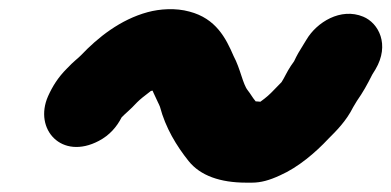

<svg xmlns="http://www.w3.org/2000/svg" viewBox="-20 -482 838 411"><path d="M527.3 -265C519.7 -274.1 517.2 -280 510.3 -288.7C499.5 -302.2 494.9 -334.3 480 -362.1C463.6 -400.2 442.3 -442.4 385.5 -457.2C356.2 -465.3 322.4 -463.1 296.2 -456C237.4 -440.1 189.3 -401.5 153.7 -364C146.9 -356.9 138.6 -351.6 123.1 -335.2C104 -316.1 92.2 -296.8 82.8 -275.9C51.8 -205.4 112 -138.3 191.7 -180.5C214.4 -192.4 229.9 -210.3 240.3 -230.7C248.6 -239.5 257.9 -246.1 273.4 -262.9C280.1 -269.5 287.7 -275.7 303 -287.3C303.9 -287.4 304.6 -287.5 306.6 -288C307 -287.1 307.9 -284.9 308.7 -283.1L318.5 -262.1C319.7 -259.7 320.6 -258.1 322.4 -253.5C334.4 -208.3 357.5 -170.2 383.7 -137.3C408.7 -106.1 451.1 -91 507.2 -91H519.2C538.4 -91 556.8 -96.1 579.4 -106.6C618.8 -124 655.9 -156 682.8 -184.8C700 -202 721 -222.6 736.1 -252.8L743.9 -265.8C757.1 -284.7 765.4 -299.6 777 -322.6L783.8 -333.6C814.9 -386.4 790.6 -432.6 757.5 -446.3C709.2 -466.4 657.9 -434.2 636 -397.1L629 -385.7C621.3 -373.6 615.6 -363.9 609.5 -350.8L602.5 -340.8C593.6 -327.3 589.4 -316.6 582.7 -306.2L567.1 -290.2C557 -279.5 550.1 -273.4 537.3 -264.2C534.7 -264.4 531.1 -265 527.3 -265Z"/></svg>

Font: Smoothie
Style: BdIt
Weight: 700
Foundry: Cannot Into Space Fonts
Version: Version 0.8